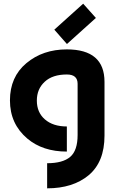

<svg xmlns="http://www.w3.org/2000/svg" viewBox="-20 -816 672 1046"><path d="M433.1 -795.9 502.4 -718.3 344.7 -576.2 275.9 -654.3ZM344.2 9.8Q212.9 9.8 128.9 -61Q34.2 -141.1 34.2 -269Q34.2 -397 123.8 -471.9Q213.4 -546.9 344.2 -546.9Q549.3 -546.9 549.3 -370.1V-77.1Q549.3 66.4 462.9 138.7Q377 210 236.8 210V73.2Q321.8 73.2 362.3 38.8Q402.8 4.4 402.8 -80.6V-359.4Q402.8 -410.2 344.2 -410.2Q266.1 -410.2 223.6 -370.6Q180.7 -331.1 180.7 -268.1Q180.7 -204.1 224.1 -166Q268.6 -127 344.2 -127Z"/></svg>

Font: New Shape
Style: Bold
Weight: 700
Designer: Wojciech Kalinowski "wmk69" (wmk69@o2.pl)
Foundry: Wojciech Kalinowski "wmk69" (wmk69@o2.pl)
Version: Version 2.1.1; 2021-05-14